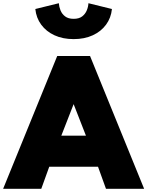

<svg xmlns="http://www.w3.org/2000/svg" viewBox="-40 -1173 916 1193"><path d="M-20.5 0 315.5 -825H519.5L855.5 0H618.5L569 -137H266L216.5 0ZM341 -330H494L417.5 -526ZM417.5 -930Q350 -930 298.5 -953.8Q247 -977.5 216 -1019.8Q185 -1062 179.5 -1117L325.5 -1153Q327 -1131 336 -1108.5Q345 -1086 364.8 -1071Q384.5 -1056 417.5 -1056Q451 -1056 470.5 -1071Q490 -1086 499.2 -1108.5Q508.5 -1131 509.5 -1153L655.5 -1117Q650 -1062 619 -1019.8Q588 -977.5 536.5 -953.8Q485 -930 417.5 -930Z"/></svg>

Font: Spartan Thin Black
Style: Regular
Weight: 900
Version: Version 1.004